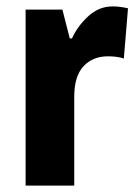

<svg xmlns="http://www.w3.org/2000/svg" viewBox="-20 -580 430 600"><path d="M332 -560Q355 -560 380 -554L367 -397Q348 -404 317 -404Q270 -404 241 -373Q212 -342 212 -278V0H60V-550H175L198 -460H205Q222 -498 255.5 -529Q289 -560 332 -560Z"/></svg>

Font: Noto Sans Armenian Condensed ExtraBold
Style: Regular
Weight: 800
Width: 3
Designer: Monotype Design Team
Foundry: Monotype Imaging Inc.
Version: Version 2.008; ttfautohint (v1.8.4.7-5d5b)